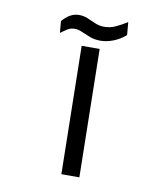

<svg xmlns="http://www.w3.org/2000/svg" viewBox="-82 -794 749 862"><g transform="rotate(10 293.0 -362.5)"><path d="M255.9 0 245.6 -583.5H327.6L337.9 0ZM324.7 -620.6Q297.4 -620.6 275.6 -628.9Q253.9 -637.2 236.1 -645.3Q218.3 -653.3 202.6 -653.3Q184.6 -653.3 171.6 -645.5Q158.7 -637.7 139.2 -623.5L134.8 -677.2Q154.8 -699.2 172.6 -708.5Q190.4 -717.8 210.4 -717.8Q232.4 -717.8 251 -709.7Q269.5 -701.7 288.6 -693.4Q307.6 -685.1 330.1 -685.1Q357.4 -685.1 381.8 -696.5Q406.2 -708 433.1 -724.6L438 -666.5Q413.1 -644 382.3 -632.3Q351.6 -620.6 324.7 -620.6Z"/></g></svg>

Font: Cascadia Code NF SemiLight
Style: Regular
Weight: 350
Monospace: yes
Designer: Aaron Bell
Foundry: Saja Typeworks
Version: Version 2404.023; ttfautohint (v1.8.4)